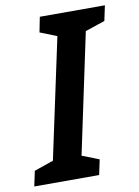

<svg xmlns="http://www.w3.org/2000/svg" viewBox="-125 -769 598 825"><g transform="rotate(-10 174.0 -357.0)"><path d="M-43 0H240L254 -66L180 -95L291 -619L377 -648L391 -714H107L94 -648L167 -619L55 -95L-29 -66Z"/></g></svg>

Font: Noto Sans ExtraCondensed
Style: Bold Italic
Weight: 700
Width: 2
Italic angle: -12°
Designer: Monotype Design Team
Foundry: Monotype Imaging Inc.
Version: Version 2.013